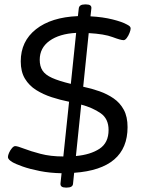

<svg xmlns="http://www.w3.org/2000/svg" viewBox="-20 -779 640 870"><path d="M278 71Q253 71 254 53L259 6Q206 5 160.5 -4Q115 -13 82.5 -24.5Q50 -36 35 -45Q27 -50 21.5 -55.5Q16 -61 16 -68Q16 -75 21 -86.5Q26 -98 34 -107.5Q42 -117 49 -117Q59 -117 88.5 -105.5Q118 -94 163.5 -82Q209 -70 267 -70L293 -318Q253 -326 214.5 -338.5Q176 -351 144 -371Q112 -391 93 -422.5Q74 -454 74 -501Q74 -592 143 -646.5Q212 -701 333 -706L337 -741Q339 -759 365 -759H370Q396 -759 394 -741L390 -705Q446 -702 490 -691Q534 -680 555 -668Q563 -664 567.5 -660Q572 -656 572 -650Q572 -643 567 -630Q562 -617 554.5 -607Q547 -597 540 -597Q527 -597 490 -611Q453 -625 382 -629L357 -386Q395 -378 430.5 -365.5Q466 -353 495 -333Q524 -313 541 -281.5Q558 -250 558 -203Q558 -13 316 4L311 53Q310 71 283 71ZM160 -508Q160 -479 172.5 -459.5Q185 -440 216 -426Q247 -412 301 -399L325 -630Q249 -626 204.5 -594Q160 -562 160 -508ZM472 -190Q472 -241 436 -266Q400 -291 348 -305L324 -72Q390 -78 431 -105Q472 -132 472 -190Z"/></svg>

Font: Asap Expanded Expanded Regular
Style: Italic
Weight: 400
Width: 7
Italic angle: -6°
Designer: Pablo Cosgaya
Foundry: Omnibus-Type
Version: Version 3.001; ttfautohint (v1.8.4.7-5d5b)